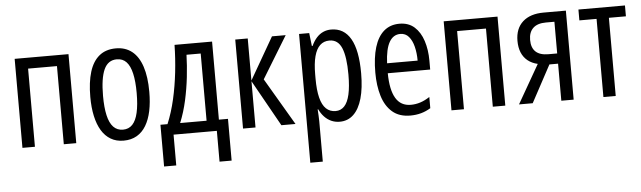

<svg xmlns="http://www.w3.org/2000/svg" viewBox="-49 -730 3848 1152"><g transform="rotate(-5 1875.5 -153.5)"><path d="M389.6 -536.1V0H314.5V-470.7H140.6V0H65.4V-536.1Z M853 -268.6Q853 -205.1 842.3 -153.8Q831.5 -102.5 809.6 -65.9Q787.6 -29.3 753.9 -9.8Q720.2 9.8 674.3 9.8Q630.4 9.8 597.2 -9.8Q564 -29.3 542 -65.7Q520 -102.1 508.8 -153.6Q497.6 -205.1 497.6 -268.6Q497.6 -357.4 516.6 -419.2Q535.6 -481 575.2 -513.4Q614.7 -545.9 675.8 -545.9Q732.9 -545.9 772.5 -514.4Q812 -482.9 832.5 -421.1Q853 -359.4 853 -268.6ZM574.2 -268.6Q574.2 -198.7 585 -151.4Q595.7 -104 618.4 -80.1Q641.1 -56.2 676.3 -56.2Q710.9 -56.2 733.2 -79.6Q755.4 -103 766.1 -150.1Q776.9 -197.3 776.9 -268.6Q776.9 -338.4 766.1 -385.5Q755.4 -432.6 733.2 -456.3Q710.9 -480 675.8 -480Q622.1 -480 598.1 -427Q574.2 -374 574.2 -268.6Z M1254.4 -536.1V-65.9H1309.1V185.5H1236.3V0H975.6V185.5H902.3V-65.9H944.8Q972.7 -132.8 990.5 -210.7Q1008.3 -288.6 1017.6 -371.6Q1026.9 -454.6 1028.3 -536.1ZM1180.2 -470.7H1094.7Q1092.8 -406.7 1085 -336.9Q1077.1 -267.1 1061.8 -197.8Q1046.4 -128.4 1021 -65.9H1180.2Z M1615.2 -536.1H1697.8L1543.5 -283.2L1710 0H1625L1469.2 -278.3V0H1394V-536.1H1469.2V-282.7Z M1972.2 -545.9Q2049.3 -545.9 2089.1 -476.8Q2128.9 -407.7 2128.9 -269Q2128.9 -179.7 2111.1 -117.4Q2093.3 -55.2 2059.1 -22.7Q2024.9 9.8 1976.1 9.8Q1948.7 9.8 1925.3 -0.7Q1901.9 -11.2 1883.8 -30.5Q1865.7 -49.8 1853.5 -75.7H1850.1Q1851.1 -56.2 1852.3 -38.1Q1853.5 -20 1853.5 -3.9V239.3H1778.3V-536.1H1839.4L1848.6 -457.5H1853Q1866.7 -487.3 1884.5 -506.8Q1902.3 -526.4 1924.3 -536.1Q1946.3 -545.9 1972.2 -545.9ZM1956.1 -481Q1921.9 -481 1899.2 -459.5Q1876.5 -438 1865 -394.8Q1853.5 -351.6 1853.5 -286.1V-260.3Q1853.5 -190.9 1865 -145.5Q1876.5 -100.1 1899.7 -78.1Q1922.9 -56.2 1957 -56.2Q1988.3 -56.2 2009.5 -78.6Q2030.8 -101.1 2041.5 -147.9Q2052.2 -194.8 2052.2 -268.1Q2052.2 -374 2030 -427.5Q2007.8 -481 1956.1 -481Z M2383.3 -544.9Q2438 -544.9 2473.4 -513.2Q2508.8 -481.4 2526.1 -427.7Q2543.5 -374 2543.5 -308.1V-254.9H2288.1Q2289.1 -154.8 2319.1 -104.5Q2349.1 -54.2 2409.7 -54.2Q2438.5 -54.2 2466.3 -63Q2494.1 -71.8 2523.9 -91.3V-23.9Q2496.1 -6.8 2465.8 1.5Q2435.5 9.8 2401.4 9.8Q2334.5 9.8 2293 -26.1Q2251.5 -62 2232.7 -124.3Q2213.9 -186.5 2213.9 -265.1Q2213.9 -355 2232.9 -417.5Q2252 -480 2289.8 -512.5Q2327.6 -544.9 2383.3 -544.9ZM2383.3 -483.4Q2340.8 -483.4 2316.9 -442.1Q2293 -400.9 2289.1 -314.9H2473.1Q2473.1 -360.4 2463.6 -398.7Q2454.1 -437 2434.3 -460.2Q2414.6 -483.4 2383.3 -483.4Z M2973.6 -536.1V0H2898.4V-470.7H2724.6V0H2649.4V-536.1Z M3138.7 0H3056.2L3189.5 -232.4Q3153.8 -240.7 3129.4 -260.5Q3105 -280.3 3092.5 -310.5Q3080.1 -340.8 3080.1 -380.4Q3080.1 -454.6 3125.2 -495.4Q3170.4 -536.1 3251 -536.1H3385.3V0H3311V-223.1H3258.8ZM3156.2 -379.4Q3156.2 -332.5 3181.6 -308.6Q3207 -284.7 3258.3 -284.7H3311V-475.6H3259.8Q3208.5 -475.6 3182.4 -450.7Q3156.2 -425.8 3156.2 -379.4Z M3741.2 -470.7H3638.7V0H3564.5V-470.7H3460.9V-536.1H3741.2Z"/></g></svg>

Font: Open Sans Condensed
Style: Regular
Weight: 400
Width: 3
Designer: Monotype Design Team
Foundry: Monotype Imaging Inc.
Version: Version 3.000